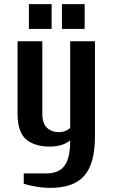

<svg xmlns="http://www.w3.org/2000/svg" viewBox="-20 -700 545 930"><path d="M120 -560V-680H230V-560ZM280 -560V-680H390V-560ZM95 190V140H205Q264 140 292 103.5Q320 67 320 -20Q283 10 220 10Q148 10 106.5 -25Q65 -60 65 -150V-500H185V-150Q185 -102 207.5 -81Q230 -60 265 -60Q283 -60 297.5 -66Q312 -72 320 -80V-500H440V-40Q440 93 388 151.5Q336 210 225 210Q190 210 155 204Q120 198 95 190Z"/></svg>

Font: Cuprum
Style: Bold
Weight: 700
Designer: Jovanny Lemonad
Foundry: Jovanny Lemonad
Version: Version 2.000